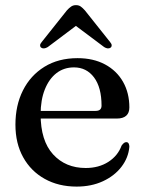

<svg xmlns="http://www.w3.org/2000/svg" viewBox="-20 -696 548 728"><path d="M470.5 -288.5Q470.5 -268 458.5 -257.2Q446.5 -246.5 423 -246.5H104.5V-275.5H342.5Q365 -275.5 365 -295.5Q365 -364.5 336.5 -402.5Q308 -440.5 260.5 -440.5Q222.5 -440.5 194.2 -418.8Q166 -397 150 -357Q134 -317 134 -262.5Q134 -162.5 181.2 -110.8Q228.5 -59 305 -59Q354.5 -59 390.8 -82.2Q427 -105.5 441 -144Q446.5 -151.5 450.5 -154.2Q454.5 -157 459 -157Q465 -157 467.8 -151.8Q470.5 -146.5 470.5 -139.5Q467 -98 440.5 -63.5Q414 -29 370.2 -8.8Q326.5 11.5 270.5 11.5Q202 11.5 149.5 -17.8Q97 -47 67.8 -99.8Q38.5 -152.5 38.5 -223.5Q38.5 -296.5 67 -353.2Q95.5 -410 148.5 -442.8Q201.5 -475.5 274 -475.5Q334 -475.5 378.2 -451.8Q422.5 -428 446.5 -385.8Q470.5 -343.5 470.5 -288.5ZM288 -613H247.5L375 -517.5Q382 -513 388.5 -512.5Q395 -512 399.5 -515.5Q403.5 -518.5 403.5 -524Q403.5 -529.5 397.5 -536.5L302 -656.5Q293.5 -666 286.2 -671.2Q279 -676.5 268 -676.5Q257.5 -676.5 249.8 -671.2Q242 -666 233.5 -656.5L138 -536.5Q132 -529.5 132 -524Q132 -518.5 136 -515.5Q140.5 -512 147 -512.5Q153.5 -513 161 -517.5Z"/></svg>

Font: Fraunces 36pt
Style: Regular
Weight: 400
Version: Version 1.000;[b76b70a41]